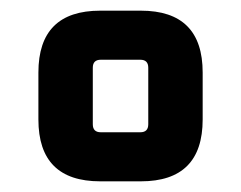

<svg xmlns="http://www.w3.org/2000/svg" viewBox="-20 -710 452 360"><path d="M52 -486V-574Q52 -690 168 -690H244Q360 -690 360 -574V-486Q360 -370 244 -370H168Q52 -370 52 -486ZM154 -477Q154 -462 169 -462H243Q258 -462 258 -477V-583Q258 -598 243 -598H169Q154 -598 154 -583Z"/></svg>

Font: Oxanium ExtraLight
Style: Bold
Weight: 700
Version: Version 2.000